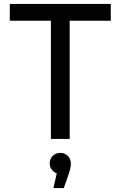

<svg xmlns="http://www.w3.org/2000/svg" viewBox="-20 -710 616 981"><path d="M30 -604V-690H546V-604H336V0H240V-604ZM342 125Q342 139 338.5 153.5Q335 168 327 191L306 251H253L270 176Q254 170 244 156Q234 142 234 125Q234 102 249.5 86.5Q265 71 288 71Q311 71 326.5 86.5Q342 102 342 125Z"/></svg>

Font: Radio Canada
Style: Regular
Weight: 400
Designer: Charles Daoud, Etienne Aubert Bonn, Alexandre Saumier Demers, Jacques Le Bailly
Foundry: Radio-Canada
Version: Version 2.104;gftools[0.9.28.dev5+ged2979d]